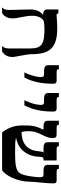

<svg xmlns="http://www.w3.org/2000/svg" viewBox="603 -1183 580 1826"><g transform="rotate(90 893.0 -270.0)"><path d="M522 -96.2Q522 -77.1 517.3 -62Q512.7 -46.9 505.4 -34.9Q498 -22.9 488.8 -14.4Q479.5 -5.9 470.2 0H417Q421.4 -3.9 425.8 -9.3Q430.2 -14.6 433.3 -22.2Q436.5 -29.8 438.7 -40.3Q440.9 -50.8 440.9 -64.9V-269.5Q440.9 -312 430.7 -338.1Q420.4 -364.3 397.7 -378.7Q375 -393.1 339.4 -397.9Q303.7 -402.8 252.9 -402.8Q237.8 -402.8 218.8 -401.1Q199.7 -399.4 180.7 -397Q156.7 -382.8 143.3 -355.2Q129.9 -327.6 129.9 -289.6Q129.9 -260.7 133.8 -235.6Q137.7 -210.4 142.3 -187Q147 -163.6 150.9 -141.4Q154.8 -119.1 154.8 -96.2Q154.8 -77.1 150.1 -61.5Q145.5 -45.9 138.2 -33.9Q130.9 -22 121.6 -13.4Q112.3 -4.9 103 0H50.8Q55.2 -3.9 59.6 -9.3Q64 -14.6 67.1 -22.2Q70.3 -29.8 72.5 -40.3Q74.7 -50.8 74.7 -64.9Q74.7 -118.2 72.3 -167.7Q69.8 -217.3 69.8 -269.5Q69.8 -305.7 81.5 -335.9Q93.3 -366.2 121.1 -390.6H112.3Q95.2 -390.6 82.5 -399.9Q69.8 -409.2 69.8 -427.7V-535.2H108.9V-529.8Q108.9 -524.4 112.8 -521.2Q116.7 -518.1 128.9 -518.1Q138.7 -518.1 170.7 -521.2Q202.6 -524.4 252.9 -524.4Q323.7 -524.4 370.6 -509Q417.5 -493.7 445.3 -463.1Q473.1 -432.6 484.4 -386.7Q495.6 -340.8 495.6 -279.8Q495.6 -260.3 499.8 -234.1Q503.9 -208 508.8 -182.1Q513.7 -156.2 517.8 -133.1Q522 -109.9 522 -96.2Z M668.5 -211.9Q685.1 -245.6 694.1 -272.9Q703.1 -300.3 707.3 -320.6Q711.4 -340.8 712.2 -353.8Q712.9 -366.7 712.9 -371.1Q712.9 -385.7 706.8 -392.3Q700.7 -398.9 685.1 -398.9H649.4Q628.9 -398.9 614.5 -407.7Q600.1 -416.5 600.1 -437V-540H639.2V-531.7Q639.2 -528.8 640.4 -526.4Q641.6 -523.9 645.3 -522.2Q648.9 -520.5 655.5 -519.5Q662.1 -518.6 672.9 -518.6H750.5Q759.8 -518.6 768.1 -512.5Q776.4 -506.3 776.4 -486.8Q776.4 -449.2 773.4 -413.6Q770.5 -377.9 763.7 -344Q756.8 -310.1 745.6 -277.1Q734.4 -244.1 717.3 -211.9Z M933.1 -211.9Q949.7 -245.6 958.7 -272.9Q967.8 -300.3 971.9 -320.6Q976.1 -340.8 976.8 -353.8Q977.5 -366.7 977.5 -371.1Q977.5 -385.7 971.4 -392.3Q965.3 -398.9 949.7 -398.9H914.1Q893.6 -398.9 879.2 -407.7Q864.7 -416.5 864.7 -437V-540H903.8V-531.7Q903.8 -528.8 905 -526.4Q906.2 -523.9 909.9 -522.2Q913.6 -520.5 920.2 -519.5Q926.8 -518.6 937.5 -518.6H1015.1Q1024.4 -518.6 1032.7 -512.5Q1041 -506.3 1041 -486.8Q1041 -449.2 1038.1 -413.6Q1035.2 -377.9 1028.3 -344Q1021.5 -310.1 1010.3 -277.1Q999 -244.1 981.9 -211.9Z M1418 -342.8Q1419.4 -360.4 1422.1 -374.3Q1424.8 -388.2 1430.7 -394H1381.8Q1361.3 -394 1346.9 -402.8Q1332.5 -411.6 1332.5 -432.1V-540H1371.6V-531.7Q1371.6 -528.8 1372.8 -526.4Q1374 -523.9 1377.7 -522.2Q1381.3 -520.5 1387.9 -519.5Q1394.5 -518.6 1405.3 -518.6H1506.3V-394H1492.2Q1483.4 -394 1477.5 -386.2Q1471.7 -378.4 1471.2 -360.4Q1469.7 -302.7 1452.6 -261.7Q1435.5 -220.7 1409.4 -193.6Q1383.3 -166.5 1351.6 -152.1Q1319.8 -137.7 1288.6 -132.8Q1312 -126 1345.7 -124.8Q1379.4 -123.5 1425.3 -123.5Q1482.4 -123.5 1521 -126.2Q1559.6 -128.9 1584.7 -137.9Q1609.9 -147 1623.5 -164.3Q1637.2 -181.6 1644.5 -210.4Q1652.3 -240.7 1656.5 -268.1Q1660.6 -295.4 1662.6 -316.4Q1664.6 -337.4 1665 -350.6Q1665.5 -363.8 1665.5 -366.2Q1665.5 -380.9 1659.4 -387.5Q1653.3 -394 1637.7 -394H1597.2Q1576.7 -394 1562.3 -402.8Q1547.9 -411.6 1547.9 -432.1V-540H1586.9V-531.7Q1586.9 -528.8 1588.1 -526.4Q1589.4 -523.9 1593 -522.2Q1596.7 -520.5 1603.3 -519.5Q1609.9 -518.6 1620.6 -518.6H1698.2Q1707.5 -518.6 1715.8 -512.5Q1724.1 -506.3 1724.1 -486.8Q1724.1 -460.4 1721.7 -429.4Q1719.2 -398.4 1716.1 -367.4Q1712.9 -336.4 1710.4 -308.1Q1708 -279.8 1708 -259.3Q1708 -218.8 1698.2 -177.5Q1688.5 -136.2 1672.9 -100.6Q1657.2 -64.9 1637.5 -38.3Q1617.7 -11.7 1597.7 0H1240.2Q1231.9 -8.8 1220.7 -25.9Q1209.5 -43 1198.7 -66.4Q1188 -89.8 1180.7 -118.9Q1173.3 -147.9 1173.3 -180.7V-235.4Q1173.3 -272.5 1179.2 -299.6Q1185.1 -326.7 1192.1 -345.2Q1199.2 -363.8 1205.1 -374.5Q1210.9 -385.3 1210.9 -389.6Q1210.9 -394 1204.1 -394H1177.7Q1157.2 -394 1142.8 -402.8Q1128.4 -411.6 1128.4 -432.1V-540H1167.5V-531.7Q1167.5 -528.8 1168.7 -526.4Q1169.9 -523.9 1173.6 -522.2Q1177.2 -520.5 1183.8 -519.5Q1190.4 -518.6 1201.2 -518.6H1241.7Q1254.4 -518.6 1263.9 -518.1Q1273.4 -517.6 1280 -514.2Q1286.6 -510.7 1289.8 -503.4Q1293 -496.1 1293 -482.4Q1293 -460 1288.1 -442.1Q1283.2 -424.3 1275.9 -408Q1268.6 -391.6 1260.3 -375.5Q1252 -359.4 1244.6 -341.3Q1237.3 -323.2 1232.4 -301.3Q1227.5 -279.3 1227.5 -251.5Q1227.5 -210 1235.4 -185.1Q1269.5 -185.1 1300.8 -193.1Q1332 -201.2 1356.9 -219.7Q1381.8 -238.3 1397.9 -268.3Q1414.1 -298.3 1418 -342.8Z"/></g></svg>

Font: Arian AMU Serif
Style: Bold
Weight: 700
Designer: Ruben Hakobyan (Tarumian)
Foundry: Ruben Hakobyan (Tarumian)
Version: Version 1.002